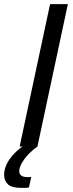

<svg xmlns="http://www.w3.org/2000/svg" viewBox="-45 -708 354 928"><path d="M50 0 197 -688H283L136 0ZM57 200Q11 200 -7 182.5Q-25 165 -25 138Q-25 99 2 60.5Q29 22 78 -10L137 0Q118 12 97.5 32.5Q77 53 62.5 76.5Q48 100 48 120Q48 132 57 140Q66 148 88 148Q91 148 95.5 148Q100 148 106 147L95 198Q86 200 76.5 200Q67 200 57 200Z"/></svg>

Font: Saira
Style: Italic
Weight: 400
Italic angle: -12°
Designer: Hector Gatti with collaboration of the Omnibus-Type team
Foundry: Omnibus-Type
Version: Version 1.100; ttfautohint (v1.8.3)